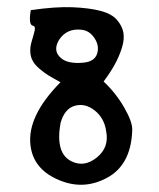

<svg xmlns="http://www.w3.org/2000/svg" viewBox="-20 -753 440 530"><path d="M204 -671Q164 -675 143 -643Q125 -613 148 -593Q167 -576 210 -580Q241 -583 248 -604.5Q255 -626 241 -647.5Q227 -669 204 -671ZM147 -413Q132 -328 179 -307Q213 -291 247 -318Q282 -346 273 -391Q268 -427 241.5 -448Q215 -469 186.5 -461Q158 -453 147 -413ZM147 -526Q125 -538 113.5 -545Q102 -552 87.5 -564.5Q73 -577 67.5 -591Q62 -605 64 -623Q65 -630 67.5 -639Q70 -648 72 -654.5Q74 -661 75.5 -667.5Q77 -674 76 -677.5Q75 -681 71 -682Q58 -684 65 -725Q134 -735 180.5 -733Q227 -731 257.5 -723Q288 -715 302.5 -698.5Q317 -682 320.5 -663.5Q324 -645 316.5 -621Q309 -597 296.5 -574.5Q284 -552 266 -528Q300 -496 323 -456Q346 -416 345 -394Q342 -291 265 -257Q202 -228 136 -259Q71 -289 64 -353Q55 -433 147 -526Z"/></svg>

Font: Noam
Style: Regular
Weight: 400
Version: Version 1.1